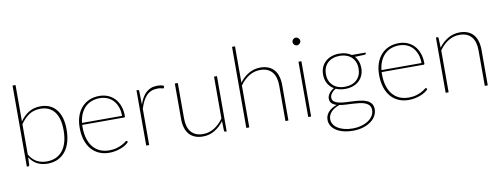

<svg xmlns="http://www.w3.org/2000/svg" viewBox="-70 -1111 4419 1686"><g transform="rotate(-10 2140.0 -268.0)"><path d="M114.5 -102.5Q145 -54 183 -34.2Q221 -14.5 269 -14.5Q318 -14.5 354.2 -32.2Q390.5 -50 414.2 -82Q438 -114 449.8 -159Q461.5 -204 461.5 -259Q461.5 -368.5 417.2 -424.2Q373 -480 292.5 -480Q234 -480 190.8 -451.5Q147.5 -423 114.5 -372.5ZM114.5 -398.5Q147.5 -446 192.2 -473.5Q237 -501 298 -501Q343 -501 378.5 -485Q414 -469 438.5 -438.2Q463 -407.5 475.8 -362.8Q488.5 -318 488.5 -260.5Q488.5 -200.5 474.5 -151.2Q460.5 -102 433 -67.2Q405.5 -32.5 365.5 -13.2Q325.5 6 273.5 6Q168 6 113.5 -78.5L111 -9Q110.5 -5.5 108.8 -2.8Q107 0 102 0H88V-723H114.5Z M989 -294Q989 -338.5 976.2 -373.2Q963.5 -408 941.2 -432Q919 -456 888.5 -468.5Q858 -481 822.5 -481Q780.5 -481 747.2 -467.8Q714 -454.5 690 -430Q666 -405.5 651.2 -371Q636.5 -336.5 632 -294ZM1000 -60.5Q990 -48 972 -36Q954 -24 930.8 -14.8Q907.5 -5.5 880.2 0.2Q853 6 824.5 6Q774 6 733.2 -11.8Q692.5 -29.5 663.8 -63Q635 -96.5 619.5 -145.2Q604 -194 604 -256.5Q604 -310.5 618.8 -355.2Q633.5 -400 661.5 -432.5Q689.5 -465 730 -483Q770.5 -501 822 -501Q862 -501 896.8 -487Q931.5 -473 957.5 -445.8Q983.5 -418.5 998.2 -378.5Q1013 -338.5 1013 -287Q1013 -276.5 1004 -276.5H630.5Q630 -271.5 630 -266.8Q630 -262 630 -256.5Q630 -197.5 644 -152.5Q658 -107.5 683.5 -77Q709 -46.5 745.2 -30.8Q781.5 -15 826 -15Q865.5 -15 894.5 -23.8Q923.5 -32.5 943 -43Q962.5 -53.5 973.2 -62.2Q984 -71 987 -71Q991 -71 993.5 -68Z M1178 -361Q1189 -394.5 1204 -420.5Q1219 -446.5 1238.8 -464.5Q1258.5 -482.5 1283.5 -491.8Q1308.5 -501 1340 -501Q1354.5 -501 1369.8 -498.8Q1385 -496.5 1397 -489.5L1394 -474Q1392 -468.5 1387 -468.5Q1381.5 -468.5 1370.2 -472.2Q1359 -476 1337 -476Q1306 -476 1281.8 -466.2Q1257.5 -456.5 1238.8 -437.5Q1220 -418.5 1205.5 -390Q1191 -361.5 1179 -323.5V0H1152.5V-493H1164.5Q1174.5 -493 1175 -482Z M1870 -493V0H1858Q1849 0 1847.5 -10L1845 -96Q1810 -48.5 1762.5 -20.2Q1715 8 1658 8Q1617 8 1586.2 -4.8Q1555.5 -17.5 1535.2 -41.2Q1515 -65 1504.8 -99.5Q1494.5 -134 1494.5 -177.5V-493H1521V-177.5Q1521 -139 1529.5 -108.5Q1538 -78 1555.8 -56.8Q1573.5 -35.5 1600.2 -24.2Q1627 -13 1663 -13Q1716.5 -13 1762.2 -41.2Q1808 -69.5 1844 -119.5V-493Z M2071.5 -399Q2106 -445.5 2153.5 -473.2Q2201 -501 2257 -501Q2298 -501 2328.8 -488.2Q2359.5 -475.5 2379.8 -451.8Q2400 -428 2410.2 -393.5Q2420.5 -359 2420.5 -315.5V0H2394V-315.5Q2394 -354 2385.5 -384.5Q2377 -415 2359.2 -436.2Q2341.5 -457.5 2315 -468.8Q2288.5 -480 2252.5 -480Q2198.5 -480 2152.8 -451.8Q2107 -423.5 2071.5 -373.5V0H2045V-723H2071.5Z M2623 -493V0H2597V-493ZM2644.5 -671Q2644.5 -664 2641.5 -658Q2638.5 -652 2633.8 -647.2Q2629 -642.5 2622.8 -639.8Q2616.5 -637 2610 -637Q2596 -637 2585.8 -647.2Q2575.5 -657.5 2575.5 -671Q2575.5 -685 2585.8 -695.2Q2596 -705.5 2610 -705.5Q2616.5 -705.5 2622.8 -702.8Q2629 -700 2633.8 -695.2Q2638.5 -690.5 2641.5 -684.2Q2644.5 -678 2644.5 -671Z M2960.5 -205.5Q2995 -205.5 3022.2 -215.5Q3049.5 -225.5 3068.2 -243.8Q3087 -262 3096.8 -287.2Q3106.5 -312.5 3106.5 -343.5Q3106.5 -374 3096.5 -399.5Q3086.5 -425 3067.8 -443Q3049 -461 3021.8 -471Q2994.5 -481 2960.5 -481Q2926.5 -481 2899.5 -471Q2872.5 -461 2853.8 -443Q2835 -425 2825 -399.5Q2815 -374 2815 -343.5Q2815 -312.5 2825 -287.2Q2835 -262 2853.8 -243.8Q2872.5 -225.5 2899.5 -215.5Q2926.5 -205.5 2960.5 -205.5ZM3160 37Q3160 11 3146.8 -5Q3133.5 -21 3111.8 -29.8Q3090 -38.5 3061.5 -42Q3033 -45.5 3002.2 -47Q2971.5 -48.5 2940.8 -50Q2910 -51.5 2883.5 -56.5Q2861.5 -48.5 2843.2 -37.8Q2825 -27 2811.8 -13.5Q2798.5 0 2791 16.5Q2783.5 33 2783.5 52.5Q2783.5 76.5 2796 97.5Q2808.5 118.5 2832.2 133.8Q2856 149 2890 158Q2924 167 2967 167Q3006 167 3041 157.5Q3076 148 3102.5 130.8Q3129 113.5 3144.5 89.5Q3160 65.5 3160 37ZM3191.5 -470V-462Q3191.5 -458 3188.5 -455.5Q3185.5 -453 3181 -452.5L3092.5 -449Q3111 -428.5 3121 -402Q3131 -375.5 3131 -344Q3131 -308.5 3118.8 -279.5Q3106.5 -250.5 3084.2 -229.8Q3062 -209 3030.5 -197.8Q2999 -186.5 2960.5 -186.5Q2913.5 -186.5 2877.5 -203Q2854 -189.5 2839.8 -170.2Q2825.5 -151 2825.5 -133.5Q2825.5 -110 2841 -97.5Q2856.5 -85 2881.5 -79Q2906.5 -73 2938.8 -71.2Q2971 -69.5 3004.8 -68Q3038.5 -66.5 3070.8 -62.5Q3103 -58.5 3128 -48Q3153 -37.5 3168.5 -18Q3184 1.5 3184 34Q3184 64 3168.8 91.8Q3153.5 119.5 3125 140.5Q3096.5 161.5 3056.2 174.2Q3016 187 2966.5 187Q2916 187 2877.2 176.5Q2838.5 166 2812.2 147.8Q2786 129.5 2772.8 105.5Q2759.5 81.5 2759.5 54.5Q2759.5 14 2787 -15.8Q2814.5 -45.5 2862 -61.5Q2835 -69.5 2818.8 -85Q2802.5 -100.5 2802.5 -129Q2802.5 -139 2806.8 -150.2Q2811 -161.5 2818.8 -172.2Q2826.5 -183 2837.5 -193Q2848.5 -203 2862.5 -210.5Q2828 -230.5 2809 -264.8Q2790 -299 2790 -344Q2790 -379 2802 -407.8Q2814 -436.5 2836.2 -457.2Q2858.5 -478 2890 -489.5Q2921.5 -501 2960.5 -501Q2993 -501 3020.2 -493Q3047.5 -485 3068.5 -470Z M3659 -294Q3659 -338.5 3646.2 -373.2Q3633.5 -408 3611.2 -432Q3589 -456 3558.5 -468.5Q3528 -481 3492.5 -481Q3450.5 -481 3417.2 -467.8Q3384 -454.5 3360 -430Q3336 -405.5 3321.2 -371Q3306.5 -336.5 3302 -294ZM3670 -60.5Q3660 -48 3642 -36Q3624 -24 3600.8 -14.8Q3577.5 -5.5 3550.2 0.2Q3523 6 3494.5 6Q3444 6 3403.2 -11.8Q3362.5 -29.5 3333.8 -63Q3305 -96.5 3289.5 -145.2Q3274 -194 3274 -256.5Q3274 -310.5 3288.8 -355.2Q3303.5 -400 3331.5 -432.5Q3359.5 -465 3400 -483Q3440.5 -501 3492 -501Q3532 -501 3566.8 -487Q3601.5 -473 3627.5 -445.8Q3653.5 -418.5 3668.2 -378.5Q3683 -338.5 3683 -287Q3683 -276.5 3674 -276.5H3300.5Q3300 -271.5 3300 -266.8Q3300 -262 3300 -256.5Q3300 -197.5 3314 -152.5Q3328 -107.5 3353.5 -77Q3379 -46.5 3415.2 -30.8Q3451.5 -15 3496 -15Q3535.5 -15 3564.5 -23.8Q3593.5 -32.5 3613 -43Q3632.5 -53.5 3643.2 -62.2Q3654 -71 3657 -71Q3661 -71 3663.5 -68Z M3848 -397.5Q3882.5 -445 3930.2 -473Q3978 -501 4034.5 -501Q4075.5 -501 4106.2 -488.2Q4137 -475.5 4157.2 -451.8Q4177.5 -428 4187.8 -393.5Q4198 -359 4198 -315.5V0H4171.5V-315.5Q4171.5 -354 4163 -384.5Q4154.5 -415 4136.8 -436.2Q4119 -457.5 4092.5 -468.8Q4066 -480 4030 -480Q3976 -480 3930.2 -451.8Q3884.5 -423.5 3849 -373.5V0H3822.5V-493H3835Q3844.5 -493 3845 -483Z"/></g></svg>

Font: Lato 2
Style: Regular
Weight: 200
Designer: Lukasz Dziedzic with Adam Twardoch and Botio Nikoltchev
Foundry: tyPoland Lukasz Dziedzic
Version: Version 2.015; 2015-08-06; http://www.latofonts.com/